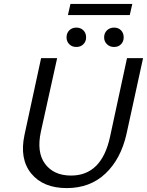

<svg xmlns="http://www.w3.org/2000/svg" viewBox="-20 -955 751 981"><path d="M327 -878 340 -935H656L643 -878ZM320 -764Q320 -786 334 -800Q348 -814 370 -814Q392 -814 406 -800Q420 -786 420 -764Q420 -743 406 -729Q392 -715 370 -715Q348 -715 334 -729Q320 -743 320 -764ZM512 -764Q512 -786 526.5 -800Q541 -814 563 -814Q585 -814 598.5 -800Q612 -786 612 -764Q612 -743 598.5 -729Q585 -715 563 -715Q541 -715 526.5 -729Q512 -743 512 -764ZM321 6Q201 6 140 -68Q79 -142 105 -265L190 -658H272L189 -283Q166 -177 210.5 -117.5Q255 -58 343 -58Q499 -58 542 -255L629 -658H711L626 -269Q597 -142 518.5 -68Q440 6 321 6Z"/></svg>

Font: EauTest Medium
Style: Italic
Weight: 500
Italic angle: -12°
Designer: Christian Thalmann (Catharsis Fonts)
Version: Version 0.001;PS 000.001;hotconv 1.0.88;makeotf.lib2.5.64775